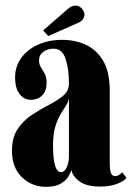

<svg xmlns="http://www.w3.org/2000/svg" viewBox="-20 -676 486 706"><path d="M149.5 11Q97 11 60.5 -24.5Q24 -60 24 -121.5Q24 -170.5 45 -201.8Q66 -233 97.5 -253.8Q129 -274.5 160.2 -290.5Q191.5 -306.5 212.5 -324.2Q233.5 -342 233.5 -368.5Q233.5 -422 221.2 -459.5Q209 -497 176.5 -497Q155 -497 139.2 -485.5Q123.5 -474 123.5 -454Q123.5 -439.5 130.5 -428.5Q137.5 -417.5 144.5 -404.8Q151.5 -392 151.5 -372Q151.5 -343 135.8 -326Q120 -309 93.5 -309Q67.5 -309 51.5 -331Q35.5 -353 35.5 -391Q35.5 -431.5 58 -462.8Q80.5 -494 120 -511.8Q159.5 -529.5 209.5 -529.5Q256 -529.5 295.8 -511.2Q335.5 -493 359.5 -452Q383.5 -411 383.5 -342V-76.5Q383.5 -50 388.2 -39.2Q393 -28.5 403 -28.5Q411.5 -28.5 418.8 -33.5Q426 -38.5 429.5 -42.5L445 -22Q438 -11.5 412.5 -0.8Q387 10 349 10Q297 10 271.5 -9.5Q246 -29 242.5 -52Q241 -43 232.2 -28Q223.5 -13 203.8 -1Q184 11 149.5 11ZM204.5 -43Q217.5 -43 225.5 -61.2Q233.5 -79.5 233.5 -101V-316.5Q232 -302.5 223 -288.5Q214 -274.5 202.8 -256Q191.5 -237.5 183.2 -210Q175 -182.5 175 -141Q175 -43 204.5 -43ZM157.5 -543.5 138.5 -564 230 -643.5Q244.5 -655.5 257.5 -655.5Q267 -655.5 274.5 -650.2Q282 -645 286 -637.5Q290.5 -630 290.5 -622Q290.5 -613 284.2 -604.5Q278 -596 264 -590.5Z"/></svg>

Font: Imbue 50pt Black
Style: Regular
Weight: 900
Designer: Tyler Finck
Foundry: Etcetera Type Company
Version: Version 1.102; ttfautohint (v1.8.3)